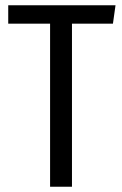

<svg xmlns="http://www.w3.org/2000/svg" viewBox="-20 -708 464 728"><path d="M418 -688 408.2 -618.2H252.9V0H169.9V-618.2H11.2V-688Z"/></svg>

Font: Fira Sans Compressed Book
Style: Regular
Weight: 350
Width: 1
Designer: Carrois Corporate & Edenspiekermann AG
Foundry: Carrois Corporate GbR & Edenspiekermann AG
Version: Version 4.203;PS 004.203;hotconv 1.0.88;makeotf.lib2.5.64775